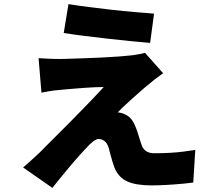

<svg xmlns="http://www.w3.org/2000/svg" viewBox="-20 -843 1040 931"><path d="M312 -823Q355 -816 409.5 -809Q464 -802 522 -795.5Q580 -789 633.5 -784.5Q687 -780 727 -777L708 -635Q668 -638 614 -643.5Q560 -649 502 -655.5Q444 -662 388.5 -669Q333 -676 289 -683ZM771 -488Q748 -472 732 -459.5Q716 -447 700 -433Q681 -418 658 -397.5Q635 -377 612.5 -357Q590 -337 573.5 -321Q557 -305 551 -298Q557 -298 568.5 -295Q580 -292 589 -287Q606 -279 618 -263.5Q630 -248 640 -221Q645 -209 649 -195Q653 -181 657.5 -167.5Q662 -154 666 -142Q672 -122 687.5 -111Q703 -100 727 -100Q769 -100 804.5 -102Q840 -104 870.5 -108Q901 -112 927 -116L917 42Q897 45 859 48.5Q821 52 781.5 54Q742 56 716 56Q640 56 597.5 37Q555 18 535 -30Q530 -45 524.5 -62Q519 -79 515 -95.5Q511 -112 508 -123Q500 -150 486 -159.5Q472 -169 459 -169Q447 -169 432 -157.5Q417 -146 399 -126Q389 -116 376.5 -102Q364 -88 348.5 -70.5Q333 -53 315.5 -32Q298 -11 277.5 14Q257 39 234 68L92 -31Q108 -45 128.5 -63Q149 -81 172 -103Q187 -118 209 -140.5Q231 -163 259 -190.5Q287 -218 317 -248.5Q347 -279 377 -309.5Q407 -340 434 -368.5Q461 -397 483 -421Q464 -421 441.5 -420Q419 -419 396 -417.5Q373 -416 350.5 -414Q328 -412 308 -410.5Q288 -409 271 -407Q244 -405 220.5 -401Q197 -397 181 -394L167 -561Q184 -560 212 -558.5Q240 -557 269 -557Q282 -557 313 -558Q344 -559 386 -560.5Q428 -562 472 -564Q516 -566 556 -569Q596 -572 622 -575Q636 -577 655.5 -580.5Q675 -584 683 -587Z"/></svg>

Font: Noto Sans SC Thin Black
Style: Regular
Weight: 900
Version: Version 2.004-H2;hotconv 1.0.118;makeotfexe 2.5.65603